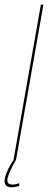

<svg xmlns="http://www.w3.org/2000/svg" viewBox="-60 -695 209 836"><path d="M-1 0H10L129 -675H118ZM-9.5 120.5Q-3 120.5 3.8 119.5Q10.5 118.5 16.2 116.8Q22 115 24.5 114L23 102.5Q20.5 104 15.5 105.5Q10.5 107 5 107.8Q-0.5 108.5 -6.5 108.5Q-16.5 108.5 -22.2 104.2Q-28 100 -28 90.5Q-28 80 -21 62.2Q-14 44.5 -4.8 26.8Q4.5 9 10 0H0Q-6.5 9 -16.2 26Q-26 43 -33 61.5Q-40 80 -40 93.5Q-40 103.5 -36 109.5Q-32 115.5 -24.8 118Q-17.5 120.5 -9.5 120.5Z"/></svg>

Font: Anybody Thin Condensed
Style: Italic
Weight: 100
Width: 3
Italic angle: -10°
Version: Version 1.113;gftools[0.9.25]